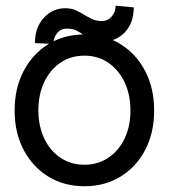

<svg xmlns="http://www.w3.org/2000/svg" viewBox="-20 -644 591 672"><path d="M275.4 7.8Q204.1 7.8 148.9 -26.1Q93.8 -60.1 62.5 -119.9Q31.2 -179.7 31.2 -256.8Q31.2 -335 62.5 -395Q93.8 -455.1 148.9 -489.3Q204.1 -523.4 275.4 -523.4Q347.2 -523.4 402.1 -489.3Q457 -455.1 488.3 -395Q519.5 -335 519.5 -256.8Q519.5 -179.7 488.5 -119.9Q457.5 -60.1 402.3 -26.1Q347.2 7.8 275.4 7.8ZM275.4 -67.4Q322.3 -67.4 358.6 -91.6Q395 -115.7 415.8 -158.4Q436.5 -201.2 436.5 -256.8Q436.5 -313.5 415.8 -356.7Q395 -399.9 358.9 -424.6Q322.8 -449.2 275.4 -449.2Q228 -449.2 191.7 -424.6Q155.3 -399.9 134.8 -356.7Q114.3 -313.5 114.3 -256.8Q114.7 -201.2 135.3 -158.4Q155.8 -115.7 192.1 -91.6Q228.5 -67.4 275.4 -67.4ZM167 -490.2 102.5 -493.2Q102.1 -546.9 132.8 -581.1Q163.6 -615.2 209 -615.2Q229 -615.2 244.4 -608.4Q259.8 -601.6 273.7 -592.8Q287.6 -584 302.7 -577.1Q317.9 -570.3 336.9 -570.3Q356.9 -570.3 370.6 -585.9Q384.3 -601.6 384.8 -624L448.2 -618.2Q447.8 -563.5 417.2 -531.2Q386.7 -499 341.8 -499Q317.4 -499 301.5 -505.9Q285.6 -512.7 273.2 -521.5Q260.7 -530.3 247.3 -537.1Q233.9 -543.9 213.9 -543.9Q193.4 -543.9 180.2 -528.3Q167 -512.7 167 -490.2Z"/></svg>

Font: Inter Display V
Style: Regular
Weight: 400
Designer: Rasmus Andersson
Foundry: rsms
Version: Version 3.015;git-src